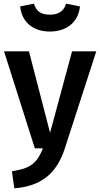

<svg xmlns="http://www.w3.org/2000/svg" viewBox="-20 -809 546 1047"><path d="M252 -637C345 -637 408 -690 416 -774L340 -789C328 -748 299 -729 252 -729C205 -729 178 -746 165 -789L90 -774C98 -690 159 -637 252 -637ZM505 -529H373L253 -85L138 -529H2L170 0H214C182 79 150 109 45 125L58 218C209 206 290 133 333 2Z"/></svg>

Font: Fira Sans Medium
Style: Regular
Weight: 500
Designer: Carrois Corporate & Edenspiekermann AG
Foundry: Carrois Corporate GbR & Edenspiekermann AG
Version: Version 4.203